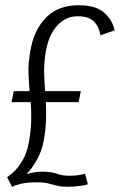

<svg xmlns="http://www.w3.org/2000/svg" viewBox="-20 -702 457 732"><path d="M26 10.5 7 -26.5Q13.5 -30.5 30.5 -45.2Q47.5 -60 65.2 -89Q83 -118 91 -164.5Q98.5 -209.5 99 -245.2Q99.5 -281 97 -312.5H24L32.5 -354.5H93Q89.5 -389.5 88.5 -426.2Q87.5 -463 96 -509.5Q109 -587 155 -634.5Q201 -682 280 -682Q346.5 -682 378 -653Q409.5 -624 417 -586L363 -567.5Q358 -599.5 338.2 -619.8Q318.5 -640 275.5 -640Q231 -640 198.5 -604.8Q166 -569.5 155 -507.5Q147.5 -463.5 148.2 -427Q149 -390.5 152 -354.5H288L280 -312.5H155Q156.5 -281 155.5 -245.8Q154.5 -210.5 147 -167Q139 -124.5 120 -91.5Q101 -58.5 81 -38Q94.5 -42 110 -44.8Q125.5 -47.5 139.5 -47.5Q174.5 -47.5 196 -39.8Q217.5 -32 243.5 -32Q265 -32 280.5 -34.5Q296 -37 304 -40L315 0.5Q306.5 4 284 7Q261.5 10 234.5 10Q213 10 197 5.8Q181 1.5 163.2 -2.8Q145.5 -7 119.5 -7Q82 -7 58.5 -1Q35 5 26 10.5Z"/></svg>

Font: Anybody Light
Style: Italic
Weight: 300
Italic angle: -10°
Designer: Tyler Finck
Foundry: Etcetera Type Company
Version: Version 1.010; ttfautohint (v1.8.3) -l 8 -r 50 -G 200 -x 14 